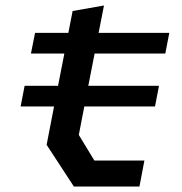

<svg xmlns="http://www.w3.org/2000/svg" viewBox="-20 -678 660 698"><path d="M55 -291H176.5L149.5 -151.5L248.5 0H487L505 -94.5H323L266.5 -187.5L286.5 -291H543.5L558 -366H301L324 -483.5H581L595.5 -558.5H338.5L358 -658L244 -638L228.5 -558.5H107.5L92.5 -483.5H214L191 -366H69.5Z"/></svg>

Font: Monaspace Krypton Medium
Style: Italic
Weight: 500
Italic angle: -11°
Designer: Riley Cran & the Lettermatic Team
Foundry: Lettermatic
Version: Version 1.101 (Monaspace Krypton)